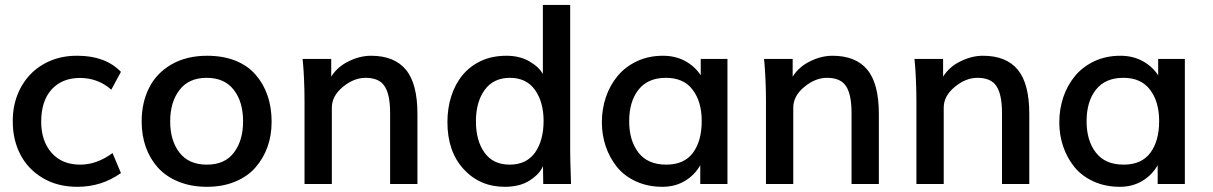

<svg xmlns="http://www.w3.org/2000/svg" viewBox="-20 -737 4858 769"><path d="M290 11.2Q210.4 11.2 151.4 -23.9Q91.8 -59.6 61.5 -118.2Q31.2 -176.8 31.2 -249Q30.3 -305.7 48.8 -354.5Q67.4 -403.3 101.6 -439Q135.7 -474.6 183.8 -494.4Q231.9 -514.2 290.5 -513.7Q401.9 -513.7 464.4 -449.2L425.8 -377.9Q372.1 -424.8 300.3 -424.8Q228.5 -424.8 186.5 -378.4Q145 -332.5 145 -249.5Q145 -171.9 187 -124.5Q228.5 -77.6 301.3 -77.6Q368.2 -77.6 430.7 -124L464.4 -43.9Q387.2 11.2 290 11.2Z M809.1 11.2Q745.6 11.2 695.3 -9.3Q645 -29.8 612.8 -65.4Q580.6 -101.1 564 -147.9Q547.4 -194.8 547.4 -250.5Q547.4 -325.7 576.7 -384.3Q606 -443.4 666 -478.5Q726.6 -513.7 809.6 -513.7Q873.5 -513.7 923.1 -493.9Q972.7 -474.1 1003.9 -437.5Q1035.2 -401.9 1051.5 -354.5Q1067.9 -307.1 1067.9 -249.5Q1067.9 -194.8 1051.3 -148.4Q1034.7 -102.1 1002.4 -65.4Q971.2 -29.8 921.4 -9.3Q871.6 11.2 809.1 11.2ZM808.6 -77.6Q880.9 -77.6 917 -126Q953.6 -174.3 953.6 -251Q953.6 -329.1 916.5 -377Q878.9 -425.3 808.1 -425.3Q736.3 -425.3 699.2 -377Q661.6 -328.1 661.6 -251Q661.6 -173.8 698.7 -126Q735.8 -77.6 808.6 -77.6Z M1199.7 0V-330.6Q1199.7 -353.5 1199.2 -375.2Q1198.7 -397 1197.8 -418.5Q1196.8 -439.9 1195.8 -455.6Q1194.8 -471.2 1193.8 -481L1191.9 -501H1306.6V-430.2Q1332 -470.2 1377 -491.7Q1421.4 -513.7 1466.3 -513.7Q1559.1 -513.7 1605.5 -458Q1651.9 -402.3 1651.9 -280.8V0H1542.5V-284.2Q1542.5 -358.4 1520.5 -391.6Q1499 -425.3 1444.3 -425.3Q1397 -425.3 1353 -388.7Q1309.1 -352.5 1309.1 -305.7V0Z M2021.5 -77.6Q2088.4 -77.6 2123 -126Q2157.2 -174.8 2157.2 -252.9Q2157.2 -328.1 2122.6 -377Q2087.9 -425.3 2022.5 -425.3Q1956.5 -425.3 1921.4 -377Q1886.2 -328.6 1886.2 -251Q1886.2 -173.8 1920.4 -126Q1954.6 -77.6 2021.5 -77.6ZM2001.5 11.2Q1901.9 11.2 1836.9 -59.6Q1772 -130.4 1772 -248Q1772 -303.2 1787.4 -351.6Q1802.7 -399.9 1832.5 -436Q1862.3 -472.2 1906.5 -492.9Q1950.7 -513.7 2008.8 -513.7Q2062 -513.7 2101.1 -490.7Q2140.1 -467.8 2154.3 -440.4V-717.3H2263.7V-131.8Q2263.7 -120.6 2264.4 -87.6Q2265.1 -54.7 2267.1 0H2155.8L2154.8 -71.8Q2141.6 -40 2102.1 -14.6Q2063 11.2 2001.5 11.2Z M2648.4 -77.6Q2720.2 -77.6 2755.4 -125Q2790.5 -172.4 2790.5 -252.4Q2790.5 -330.1 2753.9 -377.9Q2718.3 -425.3 2647 -425.3Q2574.7 -425.3 2537.1 -377.4Q2500 -330.1 2500 -251.5Q2500 -173.8 2537.1 -126Q2574.2 -77.6 2648.4 -77.6ZM2633.3 11.2Q2574.7 11.2 2527.3 -10.5Q2480 -32.2 2450.7 -68.8Q2421.4 -105.5 2406 -151.1Q2390.6 -196.8 2390.6 -247.1Q2390.6 -300.3 2406.7 -347.9Q2422.9 -395.5 2453.6 -432.6Q2484.4 -469.7 2531 -491.7Q2577.6 -513.7 2635.3 -513.7Q2685.5 -513.7 2724.4 -492.4Q2763.2 -471.2 2786.6 -435.5V-501H2893.6V0H2784.7V-75.2Q2762.2 -35.6 2722.9 -12.2Q2683.6 11.2 2633.3 11.2Z M3047.9 0V-330.6Q3047.9 -353.5 3047.4 -375.2Q3046.9 -397 3045.9 -418.5Q3044.9 -439.9 3043.9 -455.6Q3043 -471.2 3042 -481L3040 -501H3154.8V-430.2Q3180.2 -470.2 3225.1 -491.7Q3269.5 -513.7 3314.5 -513.7Q3407.2 -513.7 3453.6 -458Q3500 -402.3 3500 -280.8V0H3390.6V-284.2Q3390.6 -358.4 3368.7 -391.6Q3347.2 -425.3 3292.5 -425.3Q3245.1 -425.3 3201.2 -388.7Q3157.2 -352.5 3157.2 -305.7V0Z M3650.4 0V-330.6Q3650.4 -353.5 3649.9 -375.2Q3649.4 -397 3648.4 -418.5Q3647.5 -439.9 3646.5 -455.6Q3645.5 -471.2 3644.5 -481L3642.6 -501H3757.3V-430.2Q3782.7 -470.2 3827.6 -491.7Q3872.1 -513.7 3917 -513.7Q4009.8 -513.7 4056.2 -458Q4102.5 -402.3 4102.5 -280.8V0H3993.2V-284.2Q3993.2 -358.4 3971.2 -391.6Q3949.7 -425.3 3895 -425.3Q3847.7 -425.3 3803.7 -388.7Q3759.8 -352.5 3759.8 -305.7V0Z M4480.5 -77.6Q4552.2 -77.6 4587.4 -125Q4622.6 -172.4 4622.6 -252.4Q4622.6 -330.1 4585.9 -377.9Q4550.3 -425.3 4479 -425.3Q4406.7 -425.3 4369.1 -377.4Q4332 -330.1 4332 -251.5Q4332 -173.8 4369.1 -126Q4406.2 -77.6 4480.5 -77.6ZM4465.3 11.2Q4406.7 11.2 4359.4 -10.5Q4312 -32.2 4282.7 -68.8Q4253.4 -105.5 4238 -151.1Q4222.7 -196.8 4222.7 -247.1Q4222.7 -300.3 4238.8 -347.9Q4254.9 -395.5 4285.6 -432.6Q4316.4 -469.7 4363 -491.7Q4409.7 -513.7 4467.3 -513.7Q4517.6 -513.7 4556.4 -492.4Q4595.2 -471.2 4618.7 -435.5V-501H4725.6V0H4616.7V-75.2Q4594.2 -35.6 4554.9 -12.2Q4515.6 11.2 4465.3 11.2Z"/></svg>

Font: Ride Light
Style: Bold
Weight: 600
Version: Version 3.000